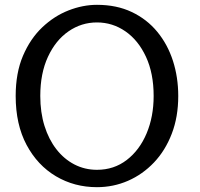

<svg xmlns="http://www.w3.org/2000/svg" viewBox="-20 -762 831 796"><path d="M382 14Q288.5 14 212 -31.2Q135.5 -76.5 90.2 -161.2Q45 -246 45 -364Q45 -459.5 75.2 -530.5Q105.5 -601.5 155 -648.5Q204.5 -695.5 264 -718.8Q323.5 -742 382 -742Q463.5 -742 526.2 -712.2Q589 -682.5 632 -630.2Q675 -578 697 -509.8Q719 -441.5 719 -364Q719 -277.5 692.2 -207.8Q665.5 -138 618.5 -88.5Q571.5 -39 510.8 -12.5Q450 14 382 14ZM382 -58Q452.5 -58 505.5 -98.8Q558.5 -139.5 587.8 -209Q617 -278.5 617 -364Q617 -458 585.2 -526.5Q553.5 -595 500 -632Q446.5 -669 382 -669Q317.5 -669 264 -632Q210.5 -595 178.8 -526.5Q147 -458 147 -364Q147 -296 164.5 -240Q182 -184 213.8 -143.2Q245.5 -102.5 288.5 -80.2Q331.5 -58 382 -58Z"/></svg>

Font: Expletus Sans
Style: Regular
Weight: 400
Designer: Jasper de Waard
Foundry: Designtown
Version: Version 7.500